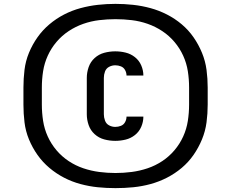

<svg xmlns="http://www.w3.org/2000/svg" viewBox="-20 -836 1192 991"><path d="M576 135Q622 135 667.5 130.5Q713 126 757 114Q801 102 842 81Q883 60 918 30.5Q953 1 979 -36.5Q1005 -74 1022.5 -116.5Q1040 -159 1046 -204.5Q1052 -250 1052 -296V-384Q1052 -430 1046 -475.5Q1040 -521 1022.5 -563.5Q1005 -606 979 -643.5Q953 -681 918 -710.5Q883 -740 842 -761Q801 -782 757 -794Q713 -806 667.5 -811Q622 -816 576 -816Q530 -816 485 -811Q440 -806 395.5 -794Q351 -782 310.5 -761Q270 -740 235 -710.5Q200 -681 173.5 -643.5Q147 -606 129.5 -563.5Q112 -521 106.5 -475.5Q101 -430 101 -384V-296Q101 -250 106.5 -204.5Q112 -159 129.5 -116.5Q147 -74 173.5 -36.5Q200 1 235 30.5Q270 60 310.5 81Q351 102 395.5 114Q440 126 485 130.5Q530 135 576 135ZM575 -109Q602 -109 628.5 -115.5Q655 -122 676.5 -139Q698 -156 709 -181.5Q720 -207 720 -234H633Q633 -219 625.5 -205.5Q618 -192 604 -186.5Q590 -181 575 -181Q558 -181 543 -189Q528 -197 522 -213.5Q516 -230 516 -246V-434Q516 -451 522 -467Q528 -483 543 -491Q558 -499 575 -499Q590 -499 604 -493.5Q618 -488 625.5 -474.5Q633 -461 633 -446H720Q720 -473 709 -498.5Q698 -524 676.5 -541Q655 -558 628.5 -564.5Q602 -571 575 -571Q546 -571 518 -563.5Q490 -556 468.5 -536.5Q447 -517 437.5 -489.5Q428 -462 428 -434V-246Q428 -218 437.5 -190.5Q447 -163 468.5 -143.5Q490 -124 518 -116.5Q546 -109 575 -109ZM576 57Q534 57 492 51.5Q450 46 410 32.5Q370 19 334.5 -4.5Q299 -28 271.5 -60.5Q244 -93 226.5 -131.5Q209 -170 202.5 -212Q196 -254 196 -296V-384Q196 -427 202.5 -468.5Q209 -510 226.5 -548.5Q244 -587 271.5 -619.5Q299 -652 334.5 -675.5Q370 -699 410 -713Q450 -727 492 -732Q534 -737 576 -737Q618 -737 660 -732Q702 -727 742 -713Q782 -699 817.5 -675.5Q853 -652 880.5 -619.5Q908 -587 925.5 -548.5Q943 -510 949.5 -468.5Q956 -427 956 -384V-296Q956 -254 949.5 -212Q943 -170 925.5 -131.5Q908 -93 880.5 -60.5Q853 -28 817.5 -4.5Q782 19 742 32.5Q702 46 660 51.5Q618 57 576 57Z"/></svg>

Font: Iosevka Sparkle Heavy
Style: Regular
Weight: 900
Designer: Belleve Invis
Foundry: Belleve Invis
Version: Version 4.5.0; ttfautohint (v1.8.3)